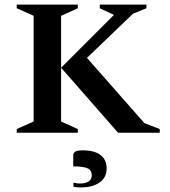

<svg xmlns="http://www.w3.org/2000/svg" viewBox="-20 -580 742 839"><path d="M53 0V-16L127 -49V-511L53 -544V-560H320V-544L247 -511V-49L320 -16V0ZM496 0 247 -284 478 -515 416 -544V-560H620V-544L561 -520L360 -327L611 -42L678 -16V0ZM335 239Q327 239 317.5 238.5Q308 238 301 236V218Q308 220 315.5 221Q323 222 328 222Q353 222 367 213Q381 204 381 186Q381 163 361.5 155Q342 147 300 147V98Q300 89 308.5 83Q317 77 341 77Q393 77 419.5 97.5Q446 118 446 156Q446 196 415 217.5Q384 239 335 239Z"/></svg>

Font: Spectral SC SemiBold
Style: Regular
Weight: 600
Designer: Jean-Baptiste Levee
Foundry: Production Type
Version: Version 2.001